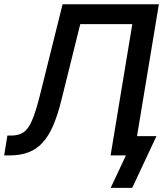

<svg xmlns="http://www.w3.org/2000/svg" viewBox="-20 -748 790 924"><path d="M0 0 15.6 -95.7H35.2Q70.3 -95.7 93.5 -111.6Q116.7 -127.4 134.5 -169.2Q152.3 -210.9 171.4 -286.6L281.2 -727.5H744.6L624 0H512.2L616.7 -631.8H366.2L275.4 -266.1Q257.8 -194.3 235.8 -143.6Q213.9 -92.8 184.8 -61.3Q155.8 -29.8 116.7 -14.9Q77.6 0 25.4 0ZM512.7 156.2 585.9 0H551.3L566.4 -92.8H732.9L616.2 156.2Z"/></svg>

Font: Inter Medium
Style: Italic
Weight: 500
Italic angle: -9.3988°
Designer: Rasmus Andersson
Foundry: rsms
Version: Version 4.001;git-66647c0bb